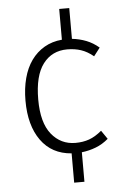

<svg xmlns="http://www.w3.org/2000/svg" viewBox="-57 -722 614 914"><g transform="rotate(-5 250.0 -265.0)"><path d="M407 -441Q378 -465 348 -475Q318 -485 282 -485Q209 -485 166.5 -429Q124 -373 124 -259Q124 -148 168.5 -93Q213 -38 283 -38Q319 -38 348.5 -48.5Q378 -59 409 -85L437 -44Q409 -20 376.5 -7.5Q344 5 309 9V150H260V10Q166 3 114.5 -68.5Q63 -140 63 -259Q63 -317 76 -366Q89 -415 114.5 -450.5Q140 -486 177 -507.5Q214 -529 261 -533V-680H309V-533Q345 -529 377 -516.5Q409 -504 437 -480Z"/></g></svg>

Font: Jldddboxgfspflltxgxzjzlszac
Style: Regular
Weight: 300
Designer: Carrois Corporate & Edenspiekermann
Foundry: Carrois Corporate GbR & Edenspiekermann AG
Version: Version 2.001